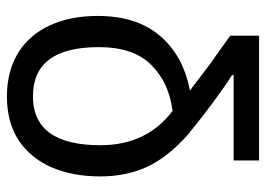

<svg xmlns="http://www.w3.org/2000/svg" viewBox="-132 -470 806 583"><g transform="rotate(-90 271.5 -178.0)"><path d="M515.1 -284.7C515.1 -339.4 505.9 -387.7 486.8 -429.2C449.2 -512.2 374.5 -560.5 271 -560.5C218.8 -560.5 174.3 -548.8 137.7 -524.9C64.9 -477.1 27.8 -388.7 27.8 -276.9C27.8 -224.6 37.6 -177.2 56.6 -135.7C75.7 -93.8 108.4 -52.2 154.3 -11.2C226.6 47.4 287.1 92.3 335.4 123V127.9H76.2V205.1H455.1V117.7L430.7 100.1C400.9 78.6 381.8 65.4 374 60.1L288.6 -4.9C358.9 -18.1 414.1 -48.3 454.6 -95.7C495.1 -143.1 515.1 -206.1 515.1 -284.7ZM420.4 -281.7C420.4 -210.9 402.3 -157.7 366.2 -122.1C330.1 -85.9 283.7 -64.5 226.6 -57.6C157.2 -109.9 122.6 -183.1 122.6 -276.9C122.6 -413.1 171.9 -481.4 271 -481.4C370.6 -481.4 420.4 -415 420.4 -281.7Z"/></g></svg>

Font: SG Kara SemiBold
Style: Regular
Weight: 400
Designer: Damoon Khanjanzadeh
Version: Version 1.000